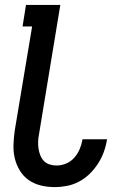

<svg xmlns="http://www.w3.org/2000/svg" viewBox="-20 -755 540 783"><path d="M203 8Q174 8 147 1.5Q120 -5 98 -20Q76 -35 61.5 -58.5Q47 -82 40.5 -108.5Q34 -135 35 -164Q36 -193 40 -222L111 -647H72L86 -735H226L139 -207Q136 -192 135.5 -177.5Q135 -163 137 -149Q139 -135 144.5 -121.5Q150 -108 159 -98.5Q168 -89 182 -84.5Q196 -80 211 -80Q230 -80 249.5 -88Q269 -96 283 -112Q297 -128 305 -147Q313 -166 316 -185L317 -187H417L416 -184Q412 -159 403 -134.5Q394 -110 379.5 -87.5Q365 -65 345.5 -46Q326 -27 302.5 -14.5Q279 -2 253.5 3Q228 8 203 8Z"/></svg>

Font: Iosevka Term Curly SmBd Obl
Style: Regular
Weight: 600
Italic angle: -9°
Designer: Belleve Invis
Foundry: Belleve Invis
Version: Version 32.3.0